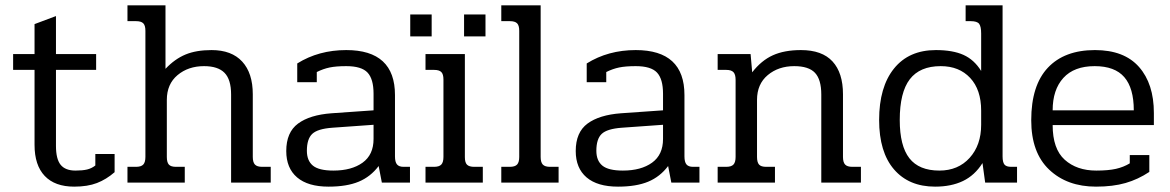

<svg xmlns="http://www.w3.org/2000/svg" viewBox="-20 -682 4368 717"><path d="M109 -141V-421H29V-480H109V-592L189 -622V-480H339V-421H189V-137Q189 -88 206.5 -66.5Q224 -45 262 -45Q288 -45 305 -49Q322 -53 336 -64V-107H408V-39Q377 -12 342 1.5Q307 15 257 15Q185 15 147 -25Q109 -65 109 -141Z M456 -59H488Q507 -59 515 -67.5Q523 -76 523 -96V-567Q523 -587 515 -595Q507 -603 488 -603H456V-662H598V-425Q633 -462 673 -478.5Q713 -495 770 -495Q845 -495 884.5 -452Q924 -409 924 -330V-96Q924 -76 932 -67.5Q940 -59 959 -59H991V0H843V-329Q843 -385 818.5 -410Q794 -435 742 -435Q683 -435 643 -401.5Q603 -368 603 -309V-96Q603 -76 610.5 -67.5Q618 -59 637 -59H670V0H456Z M1049 -118Q1049 -188 1093 -220.5Q1137 -253 1218 -259L1375 -270V-332Q1375 -387 1352.5 -411Q1330 -435 1273 -435Q1235 -435 1211 -430Q1187 -425 1163 -413V-375H1090V-445Q1170 -495 1273 -495Q1455 -495 1455 -327V-98Q1455 -77 1462.5 -68Q1470 -59 1487 -59H1511V0H1406L1394 -62Q1364 -22 1319.5 -3.5Q1275 15 1207 15Q1130 15 1089.5 -19.5Q1049 -54 1049 -118ZM1375 -163V-216L1221 -205Q1166 -201 1146 -182Q1126 -163 1126 -119Q1126 -82 1148.5 -63.5Q1171 -45 1225 -45Q1293 -45 1334 -74.5Q1375 -104 1375 -163Z M1512 -628H1592V-546H1512ZM1713 -628H1793V-546H1713ZM1569 -59H1601Q1620 -59 1628 -67.5Q1636 -76 1636 -96V-385Q1636 -405 1628 -413Q1620 -421 1601 -421H1569V-480H1716V-95Q1716 -75 1724 -67Q1732 -59 1751 -59H1783V0H1569Z M1852 -59H1884Q1903 -59 1911 -67.5Q1919 -76 1919 -96V-567Q1919 -587 1911 -595Q1903 -603 1884 -603H1852V-662H1999V-96Q1999 -76 2007 -67.5Q2015 -59 2034 -59H2066V0H1852Z M2130 -118Q2130 -188 2174 -220.5Q2218 -253 2299 -259L2456 -270V-332Q2456 -387 2433.5 -411Q2411 -435 2354 -435Q2316 -435 2292 -430Q2268 -425 2244 -413V-375H2171V-445Q2251 -495 2354 -495Q2536 -495 2536 -327V-98Q2536 -77 2543.5 -68Q2551 -59 2568 -59H2592V0H2487L2475 -62Q2445 -22 2400.5 -3.5Q2356 15 2288 15Q2211 15 2170.5 -19.5Q2130 -54 2130 -118ZM2456 -163V-216L2302 -205Q2247 -201 2227 -182Q2207 -163 2207 -119Q2207 -82 2229.5 -63.5Q2252 -45 2306 -45Q2374 -45 2415 -74.5Q2456 -104 2456 -163Z M2660 -59H2692Q2711 -59 2719 -67.5Q2727 -76 2727 -96V-384Q2727 -404 2719 -412.5Q2711 -421 2692 -421H2660V-480H2783L2789 -412Q2823 -456 2866 -475.5Q2909 -495 2971 -495Q3050 -495 3089 -452.5Q3128 -410 3128 -330V-96Q3128 -76 3136 -67.5Q3144 -59 3163 -59H3195V0H3047V-329Q3047 -385 3023.5 -410Q3000 -435 2946 -435Q2887 -435 2847 -401.5Q2807 -368 2807 -309V-96Q2807 -76 2814.5 -67.5Q2822 -59 2841 -59H2874V0H2660Z M3263 -234Q3263 -357 3318.5 -426Q3374 -495 3475 -495Q3538 -495 3578 -477Q3618 -459 3644 -417V-557Q3644 -583 3636.5 -593Q3629 -603 3605 -603H3586V-662H3724V-98Q3724 -76 3731 -67.5Q3738 -59 3756 -59H3778V0H3659L3649 -73Q3620 -27 3576 -6Q3532 15 3472 15Q3374 15 3318.5 -49.5Q3263 -114 3263 -234ZM3644 -216V-269Q3644 -347 3603 -391Q3562 -435 3493 -435Q3415 -435 3377.5 -386Q3340 -337 3340 -234Q3340 -137 3376 -91Q3412 -45 3488 -45Q3558 -45 3601 -92.5Q3644 -140 3644 -216Z M3831 -233Q3831 -363 3893 -429Q3955 -495 4069 -495Q4178 -495 4233.5 -432Q4289 -369 4289 -260V-215H3911Q3911 -126 3956 -85.5Q4001 -45 4074 -45Q4119 -45 4147.5 -51.5Q4176 -58 4199 -72V-103H4272V-40Q4230 -12 4183 1.5Q4136 15 4073 15Q3965 15 3898 -48.5Q3831 -112 3831 -233ZM4214 -270Q4214 -353 4178.5 -394Q4143 -435 4068 -435Q3991 -435 3951 -391Q3911 -347 3911 -270Z"/></svg>

Font: Pridi Light
Style: Regular
Weight: 300
Designer: Katatrad Team
Foundry: CadsonDemak
Version: Version 1.003